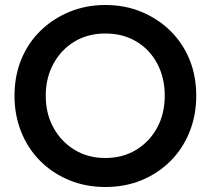

<svg xmlns="http://www.w3.org/2000/svg" viewBox="-20 -733 843 768"><path d="M163 -350Q163 -422 194 -478.5Q225 -535 278.5 -567Q332 -599 401 -599Q472 -599 525.5 -567Q579 -535 609 -478.5Q639 -422 639 -350Q639 -278 608.5 -222Q578 -166 524.5 -133.5Q471 -101 401 -101Q332 -101 278.5 -133.5Q225 -166 194 -222Q163 -278 163 -350ZM38 -350Q38 -272 65 -205Q92 -138 141 -89Q190 -40 256.5 -12.5Q323 15 401 15Q481 15 547 -12.5Q613 -40 662 -89Q711 -138 738 -205Q765 -272 765 -350Q765 -429 738 -495Q711 -561 661.5 -609.5Q612 -658 546 -685.5Q480 -713 401 -713Q324 -713 257.5 -685.5Q191 -658 141.5 -609.5Q92 -561 65 -495Q38 -429 38 -350Z"/></svg>

Font: Jost Medium
Style: Regular
Weight: 500
Version: Version 3.710